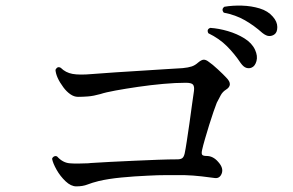

<svg xmlns="http://www.w3.org/2000/svg" viewBox="-20 -800 1040 682"><path d="M251 -138Q232 -138 213 -156Q194 -174 181 -197Q168 -220 165 -236Q167 -242 172.5 -244.5Q178 -247 183 -244Q203 -222 227.5 -220Q252 -218 293 -220Q300 -221 303 -221Q332 -223 372.5 -225Q413 -227 456.5 -229Q500 -231 540.5 -232.5Q581 -234 610 -234Q621 -234 627 -238Q633 -242 636 -255Q639 -269 643.5 -298.5Q648 -328 653 -362.5Q658 -397 662 -428Q666 -459 669 -477Q671 -493 665.5 -499.5Q660 -506 640 -506Q604 -506 559.5 -502Q515 -498 470.5 -491.5Q426 -485 390.5 -478.5Q355 -472 337 -466Q312 -459 293 -457.5Q274 -456 257 -456Q243 -456 229.5 -465.5Q216 -475 205 -490Q179 -525 177 -552Q184 -566 196 -559Q213 -542 237.5 -537.5Q262 -533 307 -537Q343 -540 390 -543Q437 -546 485 -549Q533 -552 571.5 -554.5Q610 -557 629 -558Q649 -560 661 -564Q673 -568 684 -578Q696 -588 704 -588Q712 -588 722 -580Q734 -572 754 -553.5Q774 -535 784 -524Q810 -498 782 -481Q771 -474 764.5 -462.5Q758 -451 750 -435Q746 -425 738.5 -403.5Q731 -382 723 -356Q715 -330 708 -306Q701 -282 698 -268Q695 -255 698 -250.5Q701 -246 714 -246Q737 -246 755 -225Q775 -203 767.5 -183.5Q760 -164 740 -168Q726 -170 696.5 -173.5Q667 -177 634 -178Q606 -178 573 -178Q540 -178 505 -176Q458 -174 411.5 -169.5Q365 -165 331 -157Q307 -151 290.5 -144.5Q274 -138 251 -138ZM874 -560Q865 -556 855 -559Q845 -562 835 -576Q813 -609 786 -636Q759 -663 720 -682Q713 -696 727 -701Q757 -699 789.5 -689.5Q822 -680 848.5 -663.5Q875 -647 886 -623Q896 -601 891 -583Q886 -565 874 -560ZM955 -678Q947 -672 936.5 -672Q926 -672 912 -683Q883 -709 850 -728Q817 -747 775 -755Q765 -767 777 -776Q806 -781 839.5 -780Q873 -779 902.5 -770Q932 -761 949 -741Q965 -723 965 -704Q965 -685 955 -678Z"/></svg>

Font: Zen Old Mincho Medium
Style: Regular
Weight: 500
Designer: Yoshimichi Ohira
Foundry: Positype
Version: Version 1.500